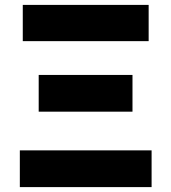

<svg xmlns="http://www.w3.org/2000/svg" viewBox="-20 -764 699 784"><path d="M61 -150H599V0H61ZM138 -458H521V-308H138ZM73 -744H587V-596H73Z"/></svg>

Font: Source Han Sans CN Heavy
Style: Bold
Weight: 900
Designer: Ryoko NISHIZUKA (kana & ideographs); Paul D. Hunt (Latin, Greek & Cyrillic); Wenlong ZHANG (bopomofo); Sandoll Communica
Foundry: Adobe Systems Incorporated
Version: Version 1.000;PS 1;hotconv 1.0.78;makeotf.lib2.5.61930